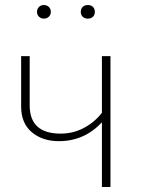

<svg xmlns="http://www.w3.org/2000/svg" viewBox="-20 -743 572 763"><path d="M174 -676.5Q166 -669 154 -669Q142 -669 134.5 -677Q127 -685 127 -696Q127 -707 134.5 -715Q142 -723 154 -723Q166 -723 174 -715.5Q182 -708 182 -696Q182 -684 174 -676.5ZM349.5 -676.5Q342 -669 329 -669Q316 -669 308.5 -676.5Q301 -684 301 -696Q301 -708 308.5 -715.5Q316 -723 329 -723Q342 -723 349.5 -715.5Q357 -708 357 -696Q357 -684 349.5 -676.5ZM385 -520H419V0H385V-257Q315 -182 214 -182Q149 -182 106.5 -217.5Q64 -253 64 -320V-520H98V-324Q98 -212 221 -212Q271 -212 314 -235Q357 -258 385 -295Z"/></svg>

Font: Fira Sans UltraLight
Style: Regular
Weight: 200
Designer: Carrois Corporate & Edenspiekermann AG
Foundry: Carrois Corporate GbR & Edenspiekermann AG
Version: Version 4.106;PS 004.106;hotconv 1.0.70;makeotf.lib2.5.58329